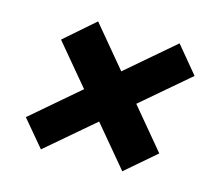

<svg xmlns="http://www.w3.org/2000/svg" viewBox="-82 -663 843 741"><g transform="rotate(15 339.5 -292.5)"><path d="M463.4 -24.9 103.5 -454.6 223.6 -559.6 583.5 -128.4ZM138.2 -25.4 49.8 -130.4 549.3 -559.1 637.7 -452.6Z"/></g></svg>

Font: Inter 20pt ExtraBold
Style: Italic
Weight: 800
Italic angle: -9.3988°
Version: Version 4.001;git-66647c0bb